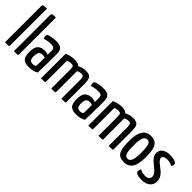

<svg xmlns="http://www.w3.org/2000/svg" viewBox="133 -1680 2635 2635"><g transform="rotate(45 1450.5 -362.5)"><path d="M127 -17Q127 -4 117 -2Q107 0 46 0V-698Q46 -724 60 -729.5Q74 -735 127 -735Z M300 -17Q300 -4 290 -2Q280 0 219 0V-698Q219 -724 233 -729.5Q247 -735 300 -735Z M376 -455Q376 -476 387 -483Q402 -493 444.5 -501.5Q487 -510 539 -510Q605 -510 634 -482Q663 -454 663 -388V-335Q663 -115 657 -24Q600 10 518 10Q486 10 464 5.5Q442 1 420 -13.5Q398 -28 386.5 -60.5Q375 -93 375 -142Q375 -237 411.5 -271.5Q448 -306 508 -306Q555 -306 581 -293V-372Q581 -406 566 -418.5Q551 -431 519 -431Q440 -431 387 -409Q376 -429 376 -455ZM581 -236Q561 -245 534 -245Q499 -245 479.5 -224.5Q460 -204 460 -144Q460 -93 476 -75.5Q492 -58 525 -58Q561 -58 578 -75Q581 -108 581 -236Z M1110 -510Q1180 -510 1201 -477.5Q1222 -445 1222 -369V-17Q1222 -4 1211 -2Q1200 0 1141 0V-370Q1141 -408 1131 -423Q1121 -438 1092 -438Q1055 -438 1025 -419V-17Q1025 -4 1015.5 -2Q1006 0 945 0H944V-372Q944 -412 935.5 -425.5Q927 -439 895 -439Q860 -439 827 -422V-17Q827 -4 816.5 -2Q806 0 746 0V-477Q819 -510 897 -510Q958 -510 987 -479Q1044 -510 1110 -510Z M1293 -455Q1293 -476 1304 -483Q1319 -493 1361.5 -501.5Q1404 -510 1456 -510Q1522 -510 1551 -482Q1580 -454 1580 -388V-335Q1580 -115 1574 -24Q1517 10 1435 10Q1403 10 1381 5.5Q1359 1 1337 -13.5Q1315 -28 1303.5 -60.5Q1292 -93 1292 -142Q1292 -237 1328.5 -271.5Q1365 -306 1425 -306Q1472 -306 1498 -293V-372Q1498 -406 1483 -418.5Q1468 -431 1436 -431Q1357 -431 1304 -409Q1293 -429 1293 -455ZM1498 -236Q1478 -245 1451 -245Q1416 -245 1396.5 -224.5Q1377 -204 1377 -144Q1377 -93 1393 -75.5Q1409 -58 1442 -58Q1478 -58 1495 -75Q1498 -108 1498 -236Z M2027 -510Q2097 -510 2118 -477.5Q2139 -445 2139 -369V-17Q2139 -4 2128 -2Q2117 0 2058 0V-370Q2058 -408 2048 -423Q2038 -438 2009 -438Q1972 -438 1942 -419V-17Q1942 -4 1932.5 -2Q1923 0 1862 0H1861V-372Q1861 -412 1852.5 -425.5Q1844 -439 1812 -439Q1777 -439 1744 -422V-17Q1744 -4 1733.5 -2Q1723 0 1663 0V-477Q1736 -510 1814 -510Q1875 -510 1904 -479Q1961 -510 2027 -510Z M2207 -250Q2207 -510 2373 -510Q2456 -510 2492.5 -455Q2529 -400 2529 -253Q2529 -116 2487.5 -53Q2446 10 2364 10Q2322 10 2295.5 1Q2269 -8 2247.5 -35Q2226 -62 2216.5 -114.5Q2207 -167 2207 -250ZM2295 -248Q2295 -133 2311.5 -96Q2328 -59 2366 -59Q2402 -59 2421 -101Q2440 -143 2440 -252Q2440 -365 2424.5 -402Q2409 -439 2370 -439Q2333 -439 2314 -398Q2295 -357 2295 -248Z M2750 -510Q2797 -510 2827.5 -499.5Q2858 -489 2867 -477.5Q2876 -466 2876 -454Q2876 -433 2858 -413Q2815 -439 2760 -439Q2724 -439 2702.5 -426.5Q2681 -414 2681 -391Q2681 -363 2721 -329L2814 -254Q2846 -222 2859.5 -194Q2873 -166 2873 -129Q2873 -63 2829 -26.5Q2785 10 2708 10Q2586 10 2586 -41Q2586 -66 2600 -88Q2643 -63 2700 -63Q2738 -63 2759.5 -79Q2781 -95 2781 -125Q2781 -167 2741 -203L2644 -286Q2587 -333 2587 -392Q2587 -447 2628 -478.5Q2669 -510 2750 -510Z"/></g></svg>

Font: Yanone Kaffeesatz
Style: Regular
Weight: 400
Designer: Yanone (Cyrillic: Daniel Pouzeot)
Foundry: Yanone
Version: Version 1.003;PS 001.003;hotconv 1.0.88;makeotf.lib2.5.64775